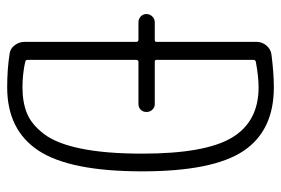

<svg xmlns="http://www.w3.org/2000/svg" viewBox="-145 -635 790 540"><g transform="rotate(90 250.0 -365.0)"><path d="M148.4 -353.5V-45.9Q148.4 -43 153.3 -41Q188.5 -33.2 225.6 -33.2Q267.6 -33.2 298.8 -45.9Q330.1 -58.6 356.9 -93.8Q383.8 -128.9 397.9 -197.8Q412.1 -266.6 412.1 -370.1Q412.1 -546.9 367.2 -622.1Q322.3 -697.3 225.6 -697.3Q196.3 -697.3 153.3 -689.5Q148.4 -687.5 148.4 -683.6V-410.2Q148.4 -405.3 153.3 -405.3H272.5Q282.2 -405.3 288.6 -398.4Q294.9 -391.6 294.9 -381.8Q294.9 -372.1 288.6 -365.7Q282.2 -359.4 272.5 -359.4H153.3Q148.4 -358.4 148.4 -353.5ZM43 -359.4Q33.2 -359.4 26.4 -365.7Q19.5 -372.1 19.5 -381.8Q19.5 -391.6 26.4 -398.4Q33.2 -405.3 43 -405.3H92.8Q97.7 -405.3 97.7 -410.2V-691.4Q97.7 -707 107.9 -719.2Q118.2 -731.4 132.8 -733.4Q185.5 -740.2 225.6 -740.2Q347.7 -740.2 404.8 -654.3Q461.9 -568.4 461.9 -370.1Q461.9 -167 403.8 -78.6Q345.7 9.8 225.6 9.8Q173.8 9.8 130.9 2.9Q116.2 1 106.9 -11.7Q97.7 -24.4 97.7 -39.1V-353.5Q97.7 -358.4 92.8 -359.4Z"/></g></svg>

Font: Rounded-L Mgen+ 1mn light
Style: Regular
Weight: 200
Designer: [Source Han Sans]
Ryoko NISHIZUKA  (kana & ideographs); Paul D. Hunt (Latin, Greek & Cyrillic); Wenlong ZHANG  (bopomofo
Version: Version 1.059.20150602